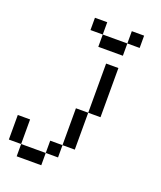

<svg xmlns="http://www.w3.org/2000/svg" viewBox="-165 -872 945 1129"><g transform="rotate(20 307.5 -307.5)"><path d="M461.5 -692.3V-769.2H538.5V-692.3ZM307.7 -692.3H461.5V-615.4H307.7ZM230.8 -769.2H307.7V-692.3H230.8ZM76.9 153.8V76.9H230.8V153.8ZM230.8 76.9V0H307.7V76.9ZM0 76.9V-76.9H76.9V76.9ZM307.7 0V-230.8H384.6V0ZM384.6 -230.8V-538.5H461.5V-230.8Z"/></g></svg>

Font: Mintsoda - Lime Green 13x16
Style: Regular
Weight: 400
Designer: Mintsoda-15
Version: Version 1.0